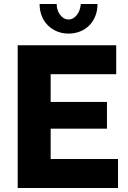

<svg xmlns="http://www.w3.org/2000/svg" viewBox="-20 -935 639 955"><path d="M567 -144V0H68V-710H558V-566H232V-428H512V-295H232V-144ZM321 -838Q344 -838 361.5 -859.5Q379 -881 382 -915H465Q465 -883 454.5 -856Q444 -829 425 -809.5Q406 -790 379.5 -779Q353 -768 321 -768Q289 -768 263 -779Q237 -790 217.5 -809.5Q198 -829 187.5 -856Q177 -883 177 -915H262Q262 -883 279.5 -860.5Q297 -838 321 -838Z"/></svg>

Font: Oxford Sans
Style: Regular
Weight: 800
Designer: Matt McInerney, Pablo Impallari, Rodrigo Fuenzalida
Foundry: Matt McInerney, Pablo Impallari, Rodrigo Fuenzalida
Version: Version 3.000g; ttfautohint (v1.5) -l 8 -r 28 -G 28 -x 14 -D